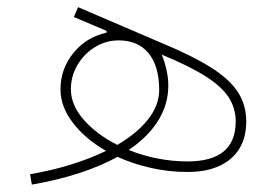

<svg xmlns="http://www.w3.org/2000/svg" viewBox="-20 -472 768 533"><path d="M68.4 40.5Q141.1 27.8 200.7 8.3Q260.3 -11.2 306.2 -36.6Q349.1 -17.1 398.7 -5.9Q448.2 5.4 500.5 5.4Q552.2 5.4 588.6 -11.2Q625 -27.8 644.3 -59.1Q663.6 -90.3 663.6 -134.8Q663.6 -179.7 641.1 -215.3Q618.7 -251 566.9 -283.9Q515.1 -316.9 426.8 -353.5L196.8 -452.1L185.1 -424.8L275.9 -386.2V-381.3Q219.7 -369.1 183.8 -325Q147.9 -280.8 147.9 -224.1Q147.9 -175.3 182.9 -130.4Q217.8 -85.4 274.4 -53.2Q231.4 -32.2 178.2 -15.6Q125 1 63.5 11.7ZM337.4 -55.7Q412.6 -106.4 436.8 -173.8Q460.9 -241.2 429.2 -320.3Q505.9 -288.6 550.5 -260.3Q595.2 -231.9 614.7 -201.9Q634.3 -171.9 634.3 -134.8Q634.3 -23.9 501 -23.9Q458 -23.9 416.5 -32.2Q375 -40.5 337.4 -55.7ZM305.7 -69.8Q248.5 -98.6 212.6 -139.4Q176.8 -180.2 176.8 -224.1Q176.8 -260.7 195.1 -291.7Q213.4 -322.8 243.7 -341.3Q273.9 -359.9 309.6 -359.9Q363.3 -359.9 392.6 -324Q421.9 -288.1 421.9 -222.2Q421.9 -180.2 391.4 -141.1Q360.8 -102.1 305.7 -69.8Z"/></svg>

Font: Estedad VF
Style: Regular
Weight: 100
Designer: Amin Abedi
Version: Version 7.3